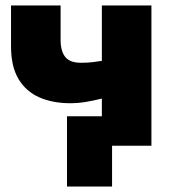

<svg xmlns="http://www.w3.org/2000/svg" viewBox="-20 -535 641 705"><path d="M226 150V-108H440V0H391.5V150ZM354 0V-173Q321.5 -165 293.8 -160.5Q266 -156 238 -156Q174 -156 125 -177.2Q76 -198.5 48.2 -244.5Q20.5 -290.5 20.5 -364.5V-515H202.5V-388.5Q202.5 -347.5 219.5 -326Q236.5 -304.5 277.5 -304.5Q302.5 -304.5 320.2 -306.8Q338 -309 354 -311.5V-515H536V0Z"/></svg>

Font: Geologica Roman ExtraBold
Style: Regular
Weight: 800
Designer: Sindre Bremnes, Frode Helland
Foundry: Monokrom Skriftforlag AS
Version: Version 1.010;gftools[0.9.28]